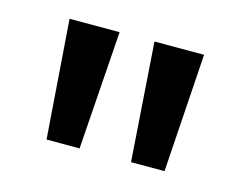

<svg xmlns="http://www.w3.org/2000/svg" viewBox="-51 -787 509 404"><g transform="rotate(15 203.5 -585.0)"><path d="M166 -714 148 -456H76L57 -714ZM350 -714 333 -456H260L242 -714Z"/></g></svg>

Font: Noto Sans Lao Looped UI Cond Med
Style: Regular
Weight: 500
Width: 3
Designer: Mark Frömberg, Ben Mitchell
Foundry: The Fontpad Ltd
Version: Version 1.001; ttfautohint (v1.8.4.7-5d5b)